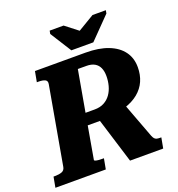

<svg xmlns="http://www.w3.org/2000/svg" viewBox="-184 -1039 1082 1168"><g transform="rotate(-20 357.0 -455.0)"><path d="M351.6 -752.6H493.8L628.4 -890.2L632.2 -910.4H545.8L390 -817.2H478.6L358.6 -910.4H268.6L264.8 -890.2ZM358.8 -319.8 540.6 -336.6 629.8 -98.8Q635 -85.8 640.8 -79.2Q646.6 -72.6 655 -70.3Q663.4 -68 676.4 -68H684.8L672.2 0H457.6ZM313.2 -68 300.6 0H-25.6L-13 -68H-2.6Q22.8 -68 40.8 -74.6Q58.8 -81.2 62.8 -102.4L152 -606Q156 -627.2 141 -634.6Q126 -642 98.2 -642H87.8L100.4 -710H427.4Q513.6 -710 573.6 -686.6Q633.6 -663.2 665 -620.5Q696.4 -577.8 696.4 -518.8Q696.4 -469 678.6 -428.8Q660.8 -388.6 625.2 -359.4Q589.6 -330.2 536.8 -313.3Q484 -296.4 414 -292.8Q408.2 -292 401.5 -291.2Q394.8 -290.4 388 -290Q381.2 -289.6 373.6 -289.6H289L252 -78Q252 -75 259.2 -72.5Q266.4 -70 278.4 -69Q290.4 -68 303.4 -68ZM404 -632.4H349.8L302.6 -366H362.2Q397.4 -366 423.3 -379.9Q449.2 -393.8 465.9 -417.5Q482.6 -441.2 490.6 -471.1Q498.6 -501 498.6 -533Q498.6 -564.2 488.7 -586.3Q478.8 -608.4 458.2 -620.4Q437.6 -632.4 404 -632.4Z"/></g></svg>

Font: Roboto Serif 20pt
Style: Italic
Weight: 400
Italic angle: -10°
Designer: Greg Gazdowicz
Foundry: Commercial Type
Version: Version 1.008